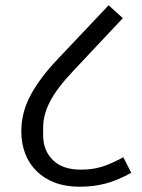

<svg xmlns="http://www.w3.org/2000/svg" viewBox="-20 -705 540 730"><path d="M283 5Q230 5 189 -10.5Q148 -26 119.5 -54Q91 -82 76 -120.5Q61 -159 61 -206Q61 -278 97 -344.5Q133 -411 202 -483L393 -685L447 -636L260 -437Q227 -402 205 -373Q183 -344 169.5 -317.5Q156 -291 150 -267Q144 -243 144 -218V-191Q144 -133 181 -96.5Q218 -60 287 -60Q309 -60 328 -62.5Q347 -65 365.5 -70.5Q384 -76 404 -85Q424 -94 449 -107L479 -48Q425 -18 379 -6.5Q333 5 283 5Z"/></svg>

Font: IBM Plex Sans Devanagari
Style: Regular
Weight: 400
Designer: Mike Abbink, Paul van der Laan, Pieter van Rosmalen, Erin McLaughlin
Foundry: Bold Monday
Version: Version 1.1